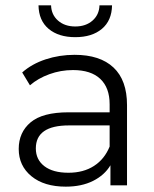

<svg xmlns="http://www.w3.org/2000/svg" viewBox="-20 -693 576 718"><path d="M455 -300V0H393V-75Q371 -38 328 -16.5Q285 5 226 5Q145 5 97.5 -34Q50 -73 50 -136Q50 -198 94.5 -235.5Q139 -273 236 -273H390V-303Q390 -365 355 -398Q320 -431 253 -431Q207 -431 164.5 -415.5Q122 -400 92 -374L63 -422Q99 -454 150.5 -471Q202 -488 259 -488Q354 -488 404.5 -440.5Q455 -393 455 -300ZM390 -145V-224H238Q114 -224 114 -138Q114 -96 146 -71.5Q178 -47 236 -47Q292 -47 331.5 -72.5Q371 -98 390 -145ZM124 -673H171Q172 -638 197 -616Q222 -594 261.5 -594Q301 -594 326 -616Q351 -638 352 -673H399Q398 -616 361 -585Q324 -554 261.5 -554Q199 -554 162 -585Q125 -616 124 -673Z"/></svg>

Font: Montserrat Ace
Style: Regular
Weight: 400
Designer: Julieta Ulanovsky
Foundry: Julieta Ulanovsky
Version: Version 1